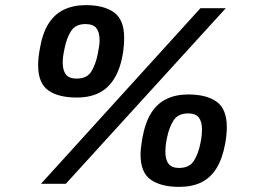

<svg xmlns="http://www.w3.org/2000/svg" viewBox="-20 -718 1006 750"><path d="M140 0 763 -686H862L237 0ZM280 -337Q208 -337 168.5 -365Q129 -393 129 -463Q129 -477 130.5 -492.5Q132 -508 135 -524Q145 -586 168.5 -624Q192 -662 229 -680Q266 -698 315 -698Q386 -698 425.5 -669.5Q465 -641 465 -570Q465 -557 464 -543.5Q463 -530 461 -514Q451 -452 427.5 -413Q404 -374 367.5 -355.5Q331 -337 280 -337ZM680 12Q609 12 569 -16Q529 -44 529 -114Q529 -128 531 -144.5Q533 -161 536 -178Q547 -239 570.5 -276.5Q594 -314 630.5 -331.5Q667 -349 715 -349Q787 -349 826.5 -320.5Q866 -292 866 -221Q866 -207 864.5 -191.5Q863 -176 860 -159Q849 -98 825.5 -60.5Q802 -23 766 -5.5Q730 12 680 12ZM279 -411Q320 -411 337 -439Q354 -467 362 -508Q366 -528 367.5 -539.5Q369 -551 369 -561Q369 -592 356.5 -608Q344 -624 314 -624Q275 -624 257.5 -596.5Q240 -569 232 -528Q228 -509 226.5 -497Q225 -485 225 -474Q225 -443 237.5 -427Q250 -411 279 -411ZM679 -62Q720 -62 737.5 -90Q755 -118 763 -159Q767 -179 768 -190.5Q769 -202 769 -212Q769 -243 756.5 -259Q744 -275 715 -275Q675 -275 657.5 -247Q640 -219 632 -178Q628 -159 627 -147Q626 -135 626 -125Q626 -94 638.5 -78Q651 -62 679 -62Z"/></svg>

Font: Archivo Variable SemiBold
Style: Italic
Weight: 600
Italic angle: -10°
Designer: Hector Gatti
Foundry: Omnibus-Type
Version: Version 2.001